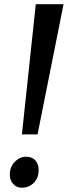

<svg xmlns="http://www.w3.org/2000/svg" viewBox="-20 -890 324 920"><path d="M151.5 -870H284.5L160 -246H85ZM27 -57.5Q28.5 -92.5 51.8 -115.8Q75 -139 105 -139Q135 -139 150.8 -119.8Q166.5 -100.5 165 -71.5Q164 -35 140.8 -12.8Q117.5 9.5 84 9.5Q59.5 9.5 42.8 -9Q26 -27.5 27 -57.5Z"/></svg>

Font: Merriweather 28pt SemiBold
Style: Italic
Weight: 600
Italic angle: -7.8°
Version: Version 2.101